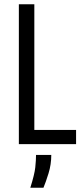

<svg xmlns="http://www.w3.org/2000/svg" viewBox="-20 -680 388 906"><path d="M69 0V-660H142V0ZM103 0V-67H339V0ZM123 206Q143 143 146.5 109.5Q150 76 150 51H222Q222 96 209 138Q196 180 185 206Z"/></svg>

Font: Bricolage Grotesque Condensed Light
Style: Regular
Weight: 300
Width: 3
Designer: Mathieu Triay
Foundry: Atelier Triay
Version: Version 1.000;gftools[0.9.30]